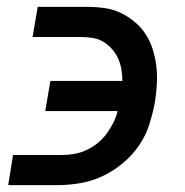

<svg xmlns="http://www.w3.org/2000/svg" viewBox="-20 -540 540 560"><path d="M4 0 18 -88H161Q178 -88 196 -91Q214 -94 231.5 -102Q249 -110 264 -122Q279 -134 290.5 -149.5Q302 -165 310.5 -182Q319 -199 323 -216H112L127 -304H337Q337 -321 334 -338Q331 -355 324.5 -369.5Q318 -384 307 -396.5Q296 -409 282.5 -417.5Q269 -426 252 -429Q235 -432 217 -432H75L90 -520H233Q259 -520 284.5 -516.5Q310 -513 332 -502.5Q354 -492 373 -476Q392 -460 405 -440Q418 -420 425.5 -396Q433 -372 436 -346.5Q439 -321 437.5 -295Q436 -269 432 -243Q426 -210 415.5 -177Q405 -144 385 -115Q365 -86 337 -63Q309 -40 277.5 -25.5Q246 -11 212.5 -5.5Q179 0 147 0Z"/></svg>

Font: Iosevka Term Curly SmBd Obl
Style: Regular
Weight: 600
Italic angle: -9°
Designer: Belleve Invis
Foundry: Belleve Invis
Version: Version 32.3.0